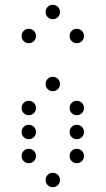

<svg xmlns="http://www.w3.org/2000/svg" viewBox="-20 -800 440 800"><path d="M200 -720C217 -720 230 -733 230 -750C230 -767 217 -780 200 -780C183 -780 170 -767 170 -750C170 -733 183 -720 200 -720ZM100 -620C117 -620 130 -633 130 -650C130 -667 117 -680 100 -680C83 -680 70 -667 70 -650C70 -633 83 -620 100 -620ZM300 -620C317 -620 330 -633 330 -650C330 -667 317 -680 300 -680C283 -680 270 -667 270 -650C270 -633 283 -620 300 -620ZM200 -420C217 -420 230 -433 230 -450C230 -467 217 -480 200 -480C183 -480 170 -467 170 -450C170 -433 183 -420 200 -420ZM100 -320C117 -320 130 -333 130 -350C130 -367 117 -380 100 -380C83 -380 70 -367 70 -350C70 -333 83 -320 100 -320ZM300 -320C317 -320 330 -333 330 -350C330 -367 317 -380 300 -380C283 -380 270 -367 270 -350C270 -333 283 -320 300 -320ZM100 -220C117 -220 130 -233 130 -250C130 -267 117 -280 100 -280C83 -280 70 -267 70 -250C70 -233 83 -220 100 -220ZM300 -220C317 -220 330 -233 330 -250C330 -267 317 -280 300 -280C283 -280 270 -267 270 -250C270 -233 283 -220 300 -220ZM100 -120C117 -120 130 -133 130 -150C130 -167 117 -180 100 -180C83 -180 70 -167 70 -150C70 -133 83 -120 100 -120ZM300 -120C317 -120 330 -133 330 -150C330 -167 317 -180 300 -180C283 -180 270 -167 270 -150C270 -133 283 -120 300 -120ZM200 -20C217 -20 230 -33 230 -50C230 -67 217 -80 200 -80C183 -80 170 -67 170 -50C170 -33 183 -20 200 -20Z"/></svg>

Font: TINY 5x3 60
Style: Regular
Weight: 150
Designer: Jack Halten Fahnestock
Foundry: Velvetyne Type Foundry
Version: Version 1.002;hotconv 1.0.109;makeotfexe 2.5.65596